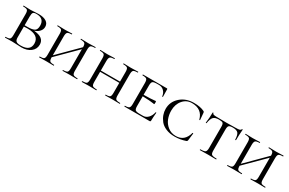

<svg xmlns="http://www.w3.org/2000/svg" viewBox="104 -1456 3654 2426"><g transform="rotate(30 1931.0 -242.5)"><path d="M308 -259Q460 -248 460 -142Q460 -77 408 -36.5Q356 4 274 4Q258 4 209 1Q160 -2 139 -2Q120 -2 84 -1Q48 0 35 0Q33 0 33 -6Q33 -12 35 -12Q84 -12 97.5 -24.5Q111 -37 111 -81V-387Q111 -430 97.5 -443Q84 -456 36 -456Q34 -456 34 -462Q34 -468 36 -468Q50 -468 84.5 -466.5Q119 -465 139 -465Q156 -465 195 -468Q234 -471 255 -471Q327 -471 367 -445Q407 -419 407 -371Q407 -333 380.5 -303.5Q354 -274 308 -259ZM229 -458Q194 -458 182.5 -444Q171 -430 171 -385V-259H218Q284 -259 314 -277.5Q344 -296 344 -351Q344 -458 229 -458ZM256 -12Q394 -12 394 -119Q394 -242 223 -242Q188 -242 171 -240V-81Q171 -43 188.5 -27.5Q206 -12 256 -12Z M1085 -12Q1088 -12 1088 -6Q1088 0 1085 0Q1072 0 1036 -1Q1000 -2 980 -2Q958 -2 922.5 -1Q887 0 875 0Q872 0 872 -6Q872 -12 875 -12Q923 -12 936 -24.5Q949 -37 949 -81V-359L669 -80Q669 -37 682.5 -24.5Q696 -12 744 -12Q746 -12 746 -6Q746 0 744 0Q731 0 695.5 -1Q660 -2 638 -2Q618 -2 582 -1Q546 0 533 0Q531 0 531 -6Q531 -12 533 -12Q581 -12 595 -24.5Q609 -37 609 -81V-387Q609 -430 595 -443Q581 -456 534 -456Q532 -456 532 -462Q532 -468 534 -468Q547 -468 582.5 -466.5Q618 -465 638 -465Q660 -465 696 -466.5Q732 -468 744 -468Q746 -468 746 -462Q746 -456 744 -456Q697 -456 683 -442Q669 -428 669 -385V-108L949 -388Q949 -429 935 -442.5Q921 -456 875 -456Q872 -456 872 -462Q872 -468 875 -468Q887 -468 922.5 -466.5Q958 -465 980 -465Q1000 -465 1036 -466.5Q1072 -468 1085 -468Q1088 -468 1088 -462Q1088 -456 1085 -456Q1037 -456 1023 -443Q1009 -430 1009 -387V-81Q1009 -37 1023 -24.5Q1037 -12 1085 -12Z M1707 -12Q1710 -12 1710 -6Q1710 0 1707 0Q1694 0 1658 -1Q1622 -2 1602 -2Q1580 -2 1544.5 -1Q1509 0 1497 0Q1494 0 1494 -6Q1494 -12 1497 -12Q1545 -12 1558 -24.5Q1571 -37 1571 -81V-227H1291V-81Q1291 -37 1304.5 -24.5Q1318 -12 1366 -12Q1368 -12 1368 -6Q1368 0 1366 0Q1353 0 1317.5 -1Q1282 -2 1260 -2Q1240 -2 1204 -1Q1168 0 1155 0Q1153 0 1153 -6Q1153 -12 1155 -12Q1203 -12 1217 -24.5Q1231 -37 1231 -81V-387Q1231 -430 1217 -443Q1203 -456 1156 -456Q1154 -456 1154 -462Q1154 -468 1156 -468Q1169 -468 1204.5 -466.5Q1240 -465 1260 -465Q1282 -465 1318 -466.5Q1354 -468 1366 -468Q1368 -468 1368 -462Q1368 -456 1366 -456Q1319 -456 1305 -442Q1291 -428 1291 -385V-245H1571V-385Q1571 -429 1557.5 -442.5Q1544 -456 1497 -456Q1494 -456 1494 -462Q1494 -468 1497 -468Q1509 -468 1544.5 -466.5Q1580 -465 1602 -465Q1622 -465 1658 -466.5Q1694 -468 1707 -468Q1710 -468 1710 -462Q1710 -456 1707 -456Q1659 -456 1645 -443Q1631 -430 1631 -387V-81Q1631 -37 1645 -24.5Q1659 -12 1707 -12Z M2154 -133Q2154 -136 2159.5 -136Q2165 -136 2165 -133Q2158 -61 2158 -15Q2158 0 2143 0H1777Q1775 0 1775 -6Q1775 -12 1777 -12Q1824 -12 1838 -25Q1852 -38 1852 -81V-387Q1852 -430 1838 -443Q1824 -456 1777 -456Q1775 -456 1775 -462Q1775 -468 1777 -468H2126Q2135 -468 2135 -460Q2135 -442 2136 -402Q2137 -362 2137 -350Q2137 -347 2131.5 -347Q2126 -347 2126 -350Q2121 -396 2091.5 -425.5Q2062 -455 2020 -455H1991Q1941 -455 1926.5 -442Q1912 -429 1912 -386V-250Q1967 -250 2007.5 -252.5Q2048 -255 2066 -257Q2084 -259 2085 -259Q2091 -259 2091 -237Q2091 -214 2085 -214Q2084 -214 2066.5 -217Q2049 -220 2008 -223.5Q1967 -227 1912 -228V-85Q1912 -42 1926.5 -29Q1941 -16 1991 -16H2039Q2080 -16 2111.5 -48.5Q2143 -81 2154 -133Z M2517 -480Q2611 -480 2669 -451Q2680 -447 2681 -434L2690 -331Q2690 -328 2685 -327Q2680 -326 2679 -330Q2643 -465 2496 -465Q2417 -465 2365.5 -404.5Q2314 -344 2314 -251Q2314 -189 2336 -133.5Q2358 -78 2407 -40Q2456 -2 2523 -2Q2651 -2 2688 -140Q2689 -144 2694.5 -143Q2700 -142 2700 -139L2687 -33Q2686 -20 2673 -15Q2596 12 2513 12Q2441 12 2386 -11.5Q2331 -35 2301 -73Q2271 -111 2256.5 -152.5Q2242 -194 2242 -236Q2242 -340 2320.5 -410Q2399 -480 2517 -480Z M2894 -455Q2838 -455 2814.5 -430Q2791 -405 2780 -338Q2780 -335 2774.5 -335Q2769 -335 2769 -338Q2780 -418 2780 -490Q2780 -495 2786 -495Q2792 -495 2792 -490Q2792 -470 2844 -470Q2930 -468 2995 -468Q3030 -468 3072.5 -469Q3115 -470 3128 -470Q3165 -470 3182.5 -474.5Q3200 -479 3205 -494Q3206 -497 3211.5 -497Q3217 -497 3217 -494Q3210 -410 3210 -338Q3210 -335 3204 -335Q3198 -335 3198 -338Q3196 -405 3175 -430Q3154 -455 3097 -455Q3053 -455 3040 -441.5Q3027 -428 3027 -387V-81Q3027 -37 3042.5 -24.5Q3058 -12 3113 -12Q3116 -12 3116 -6Q3116 0 3113 0Q3099 0 3059.5 -1Q3020 -2 2995 -2Q2972 -2 2932.5 -1Q2893 0 2878 0Q2875 0 2875 -6Q2875 -12 2878 -12Q2933 -12 2949 -24.5Q2965 -37 2965 -81V-389Q2965 -431 2952 -443Q2939 -455 2894 -455Z M3827 -12Q3830 -12 3830 -6Q3830 0 3827 0Q3814 0 3778 -1Q3742 -2 3722 -2Q3700 -2 3664.5 -1Q3629 0 3617 0Q3614 0 3614 -6Q3614 -12 3617 -12Q3665 -12 3678 -24.5Q3691 -37 3691 -81V-359L3411 -80Q3411 -37 3424.5 -24.5Q3438 -12 3486 -12Q3488 -12 3488 -6Q3488 0 3486 0Q3473 0 3437.5 -1Q3402 -2 3380 -2Q3360 -2 3324 -1Q3288 0 3275 0Q3273 0 3273 -6Q3273 -12 3275 -12Q3323 -12 3337 -24.5Q3351 -37 3351 -81V-387Q3351 -430 3337 -443Q3323 -456 3276 -456Q3274 -456 3274 -462Q3274 -468 3276 -468Q3289 -468 3324.5 -466.5Q3360 -465 3380 -465Q3402 -465 3438 -466.5Q3474 -468 3486 -468Q3488 -468 3488 -462Q3488 -456 3486 -456Q3439 -456 3425 -442Q3411 -428 3411 -385V-108L3691 -388Q3691 -429 3677 -442.5Q3663 -456 3617 -456Q3614 -456 3614 -462Q3614 -468 3617 -468Q3629 -468 3664.5 -466.5Q3700 -465 3722 -465Q3742 -465 3778 -466.5Q3814 -468 3827 -468Q3830 -468 3830 -462Q3830 -456 3827 -456Q3779 -456 3765 -443Q3751 -430 3751 -387V-81Q3751 -37 3765 -24.5Q3779 -12 3827 -12Z"/></g></svg>

Font: Cormorant SC
Style: Regular
Weight: 400
Designer: Christian Thalmann (Catharsis Fonts)
Version: Version 1.000;PS 002.000;hotconv 1.0.88;makeotf.lib2.5.64775